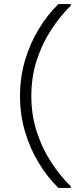

<svg xmlns="http://www.w3.org/2000/svg" viewBox="-20 -730 399 950"><path d="M79 -255Q79 -348 104 -432Q129 -516 172 -586.5Q215 -657 269 -710H330V-702Q279 -652 234.5 -584.5Q190 -517 162.5 -434Q135 -351 135 -255ZM269 200Q215 147 172 76.5Q129 6 104 -78Q79 -162 79 -255H135Q135 -159 162.5 -76Q190 7 234.5 74.5Q279 142 330 192V200Z"/></svg>

Font: Fustat Light
Style: Regular
Weight: 300
Designer: Mohamed Gaber, Khaled Hosny, Laura Garcia Mut
Foundry: Kief Type Foundry, Alif Type Foundry, Hard Type Foundry
Version: Version 1.007